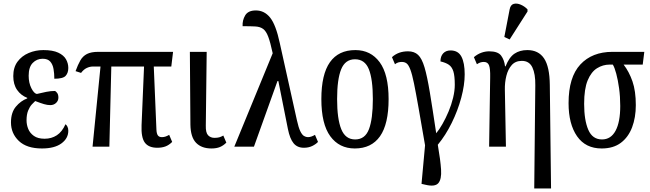

<svg xmlns="http://www.w3.org/2000/svg" viewBox="-20 -829 3674 1085"><path d="M217 10Q131 10 86.5 -32.5Q42 -75 42 -137Q42 -193 69.5 -226Q97 -259 134 -273V-276Q98 -290 76.5 -321Q55 -352 55 -399Q55 -448 79 -480.5Q103 -513 142 -529.5Q181 -546 225 -546Q278 -546 309 -531.5Q340 -517 353 -494Q366 -471 366 -445Q366 -417 351 -400.5Q336 -384 287 -384Q287 -413 282.5 -439Q278 -465 264 -481Q250 -497 221 -497Q188 -497 165 -473.5Q142 -450 142 -401Q142 -361 157 -331Q172 -301 188 -298Q217 -305 242 -310Q267 -315 291 -315Q297 -312 303.5 -303Q310 -294 310 -277Q310 -260 297 -247.5Q284 -235 264 -235Q248 -235 229 -240.5Q210 -246 179 -258Q172 -252 160 -239Q148 -226 139 -204Q130 -182 130 -149Q130 -124 139.5 -100.5Q149 -77 171.5 -61Q194 -45 232 -45Q271 -45 301 -64.5Q331 -84 350 -127Q356 -123 361 -113.5Q366 -104 366 -90Q366 -47 327 -18.5Q288 10 217 10Z M503 0 548 -453H504Q488 -453 470.5 -445Q453 -437 438 -417L407 -427Q420 -463 434 -487.5Q448 -512 471.5 -524Q495 -536 535 -536H958L948 -453H849L864 -96Q865 -74 872 -64Q879 -54 895 -54Q906 -54 916 -57.5Q926 -61 936 -67L953 -27Q935 -9 915 -1.5Q895 6 869 6Q820 6 798.5 -23Q777 -52 780 -122L794 -453H609L598 0Z M1175 10Q1119 10 1088 -22Q1057 -54 1056 -125L1053 -536H1148L1143 -119Q1142 -79 1156 -64.5Q1170 -50 1192 -50Q1208 -50 1219 -53Q1230 -56 1242 -63L1259 -23Q1242 -6 1222.5 2Q1203 10 1175 10Z M1304 0 1521 -528Q1508 -589 1496 -621Q1484 -653 1467 -665.5Q1450 -678 1422.5 -679.5Q1395 -681 1351 -681Q1349 -714 1365.5 -742Q1382 -770 1426 -770Q1474 -770 1506.5 -729.5Q1539 -689 1561 -586L1658 -149Q1667 -108 1677 -87.5Q1687 -67 1698 -60.5Q1709 -54 1720 -54Q1730 -54 1740 -57.5Q1750 -61 1760 -67L1777 -27Q1765 -14 1744.5 -4Q1724 6 1697 6Q1660 6 1639 -19.5Q1618 -45 1607 -100L1553 -371H1548L1415 0Z M1985 10Q1897 10 1846.5 -59Q1796 -128 1796 -269Q1796 -409 1844.5 -477.5Q1893 -546 1988 -546Q2075 -546 2125.5 -477.5Q2176 -409 2176 -269Q2176 -128 2127.5 -59Q2079 10 1985 10ZM1987 -41Q2043 -41 2065 -99Q2087 -157 2087 -269Q2087 -381 2064.5 -437.5Q2042 -494 1986 -494Q1931 -494 1908 -437.5Q1885 -381 1885 -269Q1885 -157 1908.5 -99Q1932 -41 1987 -41Z M2384 215 2362 210 2382 -8Q2360 -136 2345 -221Q2330 -306 2319.5 -357.5Q2309 -409 2299 -435.5Q2289 -462 2278 -470.5Q2267 -479 2251 -479Q2241 -479 2231.5 -476.5Q2222 -474 2212 -466L2195 -506Q2231 -539 2286 -539Q2321 -539 2342.5 -519Q2364 -499 2379 -448.5Q2394 -398 2409 -307.5Q2424 -217 2445 -76Q2462 -96 2480.5 -128.5Q2499 -161 2515 -199Q2531 -237 2540.5 -276.5Q2550 -316 2550 -350Q2550 -400 2542 -425.5Q2534 -451 2516.5 -463Q2499 -475 2469 -482Q2469 -511 2484.5 -527.5Q2500 -544 2526 -544Q2569 -544 2587.5 -509Q2606 -474 2606 -409Q2606 -349 2586.5 -276.5Q2567 -204 2532.5 -134Q2498 -64 2454 -11Q2469 75 2472.5 129.5Q2476 184 2457 206Q2438 228 2384 215Z M2999 236 3005 -347Q3006 -411 2988.5 -448Q2971 -485 2929 -485Q2893 -485 2872 -461.5Q2851 -438 2841.5 -400.5Q2832 -363 2833 -321L2839 0H2744L2750 -393Q2751 -441 2743.5 -460Q2736 -479 2714 -479Q2705 -479 2696 -476.5Q2687 -474 2675 -466L2658 -506Q2678 -523 2700 -531Q2722 -539 2744 -539Q2794 -539 2812 -514.5Q2830 -490 2834 -454H2837Q2857 -505 2887 -525.5Q2917 -546 2960 -546Q3023 -546 3054.5 -499Q3086 -452 3087 -349L3094 236ZM2860 -606 2830 -620 2860 -776Q2865 -802 2883 -807Q2901 -812 2923 -802.5Q2945 -793 2961 -776V-764Z M3380 10Q3289 10 3241 -59Q3193 -128 3193 -246Q3193 -393 3259.5 -464.5Q3326 -536 3441 -536H3621L3612 -464H3504Q3535 -424 3554 -369.5Q3573 -315 3573 -235Q3573 -165 3552 -109.5Q3531 -54 3488.5 -22Q3446 10 3380 10ZM3382 -41Q3432 -41 3458.5 -90Q3485 -139 3485 -230Q3485 -283 3478.5 -330Q3472 -377 3462.5 -412.5Q3453 -448 3443 -464H3425Q3387 -464 3354 -443.5Q3321 -423 3301 -375Q3281 -327 3281 -242Q3281 -150 3304.5 -95.5Q3328 -41 3382 -41Z"/></svg>

Font: Noto Serif ExtraCondensed
Style: Regular
Weight: 400
Width: 2
Designer: Monotype Design Team
Foundry: Monotype Imaging Inc.
Version: Version 2.015